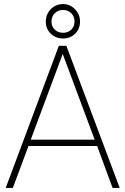

<svg xmlns="http://www.w3.org/2000/svg" viewBox="-20 -923 616 943"><path d="M290 -903Q324 -903 348.5 -877.5Q373 -852 373 -817Q373 -781 349 -757.5Q325 -734 290 -734Q254 -734 229.5 -757.5Q205 -781 205 -817Q205 -853 229.5 -878Q254 -903 290 -903ZM290 -762Q314 -762 330 -777.5Q346 -793 346 -817Q346 -842 330 -858Q314 -874 290 -874Q265 -874 249 -858Q233 -842 233 -817Q233 -793 249 -777.5Q265 -762 290 -762ZM269 -698H306L568 0H533L457 -206H120L43 0H8ZM288 -658 131 -237H445Z"/></svg>

Font: Freesentation 1 Thin
Style: Regular
Weight: 250
Designer: glyphs from Roboto by Christian Robertson / Hangul glyphs from Noto Sans CJK(Source Han Sans) by Jang Soo-young and Kang
Foundry: PT&
Version: Version 2.001